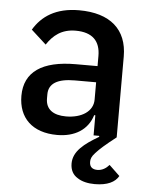

<svg xmlns="http://www.w3.org/2000/svg" viewBox="-53 -576 644 828"><g transform="rotate(5 269.0 -161.5)"><path d="M356 -154C356 -103 307 -71 239 -71C184 -71 151 -94 151 -141V-159C151 -206 189 -229 264 -229H356V-154ZM390 4C327 41 281 76 281 129C281 158 293 178 313 190C332 203 359 209 388 209C443 209 476 192 491 165L445 121C432 136 415 147 394 147C375 147 360 139 360 115C360 103 363 92 379 75C394 58 420 35 465 0V-350C465 -467 391 -532 256 -532C155 -532 95 -490 60 -431L125 -372C152 -413 188 -443 249 -443C322 -443 356 -407 356 -343V-299H262C117 -299 40 -247 40 -143C40 -48 100 12 208 12C284 12 340 -22 360 -87H365V0H389Z"/></g></svg>

Font: Plexus Sans Medium
Style: Regular
Weight: 500
Version: Version 2.001;PS 002.001;hotconv 1.0.70;makeotf.lib2.5.58329